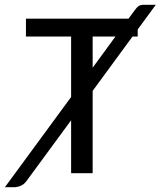

<svg xmlns="http://www.w3.org/2000/svg" viewBox="-96 -719 666 797"><path d="M475.6 -596.7V-567.4H454.1L288.6 -341.8V0H199.2V-219.7L14.2 32.2Q3.9 46.4 -10 52.2Q-23.9 58.1 -38.1 58.1H-75.7L199.2 -316.4V-567.4H11.7V-641.6H437.5L462.4 -675.3Q471.7 -688.5 479.2 -693.8Q486.8 -699.2 502.4 -699.2H550.8ZM288.6 -567.4V-438L383.3 -567.4Z"/></svg>

Font: Carlito
Style: Regular
Weight: 400
Designer: Lukasz Dziedzic
Foundry: tyPoland Lukasz Dziedzic
Version: Version 1.103; Beta1; all basic design good, some composites